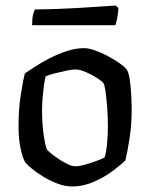

<svg xmlns="http://www.w3.org/2000/svg" viewBox="-20 -674 543 694"><path d="M241 0Q215 0 187.5 -10.5Q160 -21 135.5 -36Q111 -51 94.5 -65Q78 -79 73 -85Q63 -98 55 -134.5Q47 -171 47 -216Q47 -276 54.5 -327Q62 -378 70 -409Q84 -418 107.5 -433.5Q131 -449 160.5 -464Q190 -479 222 -489.5Q254 -500 284 -500Q300 -500 323 -492Q346 -484 369.5 -471.5Q393 -459 411.5 -446Q430 -433 437 -424Q445 -414 449 -386.5Q453 -359 454.5 -328Q456 -297 456 -276Q456 -224 448.5 -175Q441 -126 433 -94Q418 -79 388 -56.5Q358 -34 319.5 -17Q281 0 241 0ZM252 -73Q267 -73 289.5 -79.5Q312 -86 332 -93.5Q352 -101 358 -105Q364 -123 367 -154.5Q370 -186 370 -216Q370 -251 367.5 -285Q365 -319 361.5 -343.5Q358 -368 354 -373Q351 -379 332.5 -391Q314 -403 291.5 -413Q269 -423 251 -423Q241 -423 219.5 -418.5Q198 -414 176.5 -408.5Q155 -403 145 -398Q142 -387 139 -365.5Q136 -344 134 -320Q132 -296 132 -276Q132 -224 138.5 -182.5Q145 -141 150 -133Q153 -129 164.5 -119.5Q176 -110 192.5 -99Q209 -88 225 -80.5Q241 -73 252 -73ZM96 -583Q96 -606 99.5 -621Q103 -636 107 -640Q138 -640 180.5 -641.5Q223 -643 266.5 -645.5Q310 -648 345.5 -650.5Q381 -653 398 -654L408 -645Q407 -625 403.5 -608Q400 -591 397 -583Z"/></svg>

Font: Texturina 72pt Medium
Style: Regular
Weight: 500
Designer: Guillermo Torres Carreño
Foundry: Omnibus-Type
Version: Version 1.002; ttfautohint (v1.8.3)